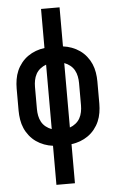

<svg xmlns="http://www.w3.org/2000/svg" viewBox="-62 -777 624 1033"><g transform="rotate(-5 250.0 -260.0)"><path d="M200 215V4Q176 1 153 -7.5Q130 -16 110 -30Q90 -44 74.5 -63.5Q59 -83 49.5 -105Q40 -127 36 -151.5Q32 -176 32 -200V-320Q32 -344 36 -368.5Q40 -393 49.5 -415Q59 -437 74.5 -456.5Q90 -476 110 -490Q130 -504 153 -512.5Q176 -521 200 -524V-735H300V-524Q324 -521 347 -512.5Q370 -504 390 -490Q410 -476 425.5 -456.5Q441 -437 450.5 -415Q460 -393 464 -368.5Q468 -344 468 -320V-200Q468 -176 464 -151.5Q460 -127 450.5 -105Q441 -83 425.5 -63.5Q410 -44 390 -30Q370 -16 347 -7.5Q324 1 300 4V215ZM201 -86V-434Q184 -428 169.5 -416.5Q155 -405 146.5 -389.5Q138 -374 134.5 -356Q131 -338 131 -320V-200Q131 -182 134.5 -164Q138 -146 146.5 -130.5Q155 -115 169.5 -103.5Q184 -92 201 -86ZM299 -86Q316 -92 330.5 -103.5Q345 -115 353.5 -130.5Q362 -146 365.5 -164Q369 -182 369 -200V-320Q369 -338 365.5 -356Q362 -374 353.5 -389.5Q345 -405 330.5 -416.5Q316 -428 299 -434Z"/></g></svg>

Font: Iosevka Curly Semibold
Style: Regular
Weight: 600
Monospace: yes
Designer: Belleve Invis
Foundry: Belleve Invis
Version: Version 22.1.2; ttfautohint (v1.8.4)